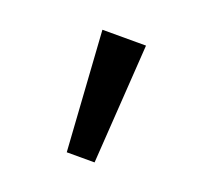

<svg xmlns="http://www.w3.org/2000/svg" viewBox="-61 -795 402 389"><g transform="rotate(20 139.5 -600.0)"><path d="M117 -471 100 -729H194L177 -471Z"/></g></svg>

Font: Noto Sans Devanagari ExtraCondensed
Style: Regular
Weight: 400
Width: 2
Designer: Jelle Bosma - Monotype Design Team
Foundry: Monotype Imaging Inc.
Version: Version 2.006